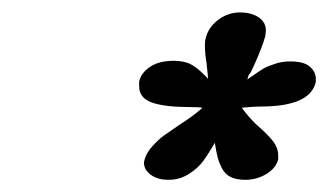

<svg xmlns="http://www.w3.org/2000/svg" viewBox="-20 -738 533 312"><path d="M272.9 -536.1Q295.9 -550.8 309.1 -563Q301.8 -564 289.1 -564Q248 -564 227.1 -571.3Q206.1 -578.6 206.1 -598.1V-605Q208.5 -618.7 223.1 -628.9Q237.8 -639.2 262.2 -639.2Q279.8 -639.2 290.8 -633.1Q301.8 -627 313 -615.2Q314 -614.7 314.7 -613.8Q315.4 -612.8 316.2 -611.8Q316.9 -610.8 317.9 -609.9Q317.9 -616.2 316.9 -623.5Q315.9 -630.9 315.9 -633.8Q313 -650.4 313 -664.1Q313 -671.9 314 -674.8Q317.9 -692.9 334 -705.3Q350.1 -717.8 370.1 -717.8Q388.2 -717.8 400.1 -710Q412.1 -702.1 412.1 -688Q412.1 -686.5 411.6 -683.6Q411.1 -680.7 411.1 -679.2Q406.2 -661.1 391.1 -627.9Q388.7 -622.6 387.2 -620.1Q385.7 -617.7 385.3 -617.7Q384.8 -617.7 384 -615.7Q383.3 -613.8 381.8 -608.9Q390.1 -614.3 391.1 -615.2Q402.8 -623.5 408.9 -627Q415 -630.4 426.8 -634.3Q438.5 -638.2 451.2 -638.2Q474.1 -638.2 483.6 -629.6Q493.2 -621.1 493.2 -609.9V-605Q484.4 -564.9 403.8 -564.9Q392.6 -564.9 373 -563Q380.9 -551.3 396 -536.1Q414.1 -520.5 423.1 -509.3Q432.1 -498 432.1 -484.9V-479Q428.2 -464.4 412.6 -455.1Q397 -445.8 378.9 -445.8Q364.7 -445.8 355.2 -450.2Q345.7 -454.6 340.6 -464.8Q335.4 -475.1 333.5 -482.9Q331.5 -490.7 329.1 -505.9Q317.9 -486.8 309.8 -475.8Q301.8 -464.8 286.9 -455.3Q272 -445.8 253.9 -445.8Q236.3 -445.8 225.1 -453.9Q213.9 -461.9 213.9 -474.1Q213.9 -474.6 214.4 -476.1Q214.8 -477.5 214.8 -478Q217.3 -488.8 227.3 -500Q237.3 -511.2 246.1 -517.6Q254.9 -523.9 272.9 -536.1Z"/></svg>

Font: Linux Libertine
Style: Bold Italic
Weight: 700
Italic angle: -11.5°
Designer: Philipp H. Poll
Foundry: Philipp H. Poll
Version: Version 4.0.5